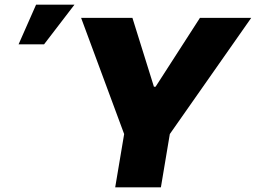

<svg xmlns="http://www.w3.org/2000/svg" viewBox="-20 -804 1110 824"><path d="M328.1 -727.3H548.3L640.6 -431.8H647.7L838.1 -727.3H1058.2L708.8 -228.7L670.5 0H474.4L512.8 -228.7ZM59.7 -613.6 134.9 -784.1H299.7L169 -613.6Z"/></svg>

Font: Inter P Black
Style: Italic
Weight: 900
Italic angle: -9.40001°
Designer: Rasmus Andersson
Foundry: rsms
Version: Version 3.018;git-588b23468